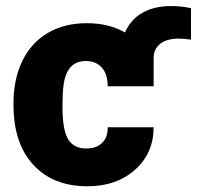

<svg xmlns="http://www.w3.org/2000/svg" viewBox="-20 -616 662 645"><path d="M269.5 -117.2Q304.2 -117.2 323.2 -136Q342.3 -154.8 341.8 -188.5H496.1Q496.1 -101.6 433.8 -45.9Q371.6 9.8 273.4 9.8Q158.2 9.8 91.8 -62.5Q25.4 -134.8 25.4 -262.7V-269.5Q25.4 -349.6 54.9 -410.9Q84.5 -472.2 140.1 -505.1Q195.8 -538.1 272 -538.1Q345.7 -538.1 399.9 -506.8Q418.9 -550.8 458.7 -573.2Q498.5 -595.7 555.2 -595.7Q590.8 -595.7 621.6 -588.4V-482.9Q595.2 -486.3 581.1 -486.3Q540 -486.3 518.1 -468.8Q496.1 -451.2 496.1 -420.9V-326.2H341.8Q341.8 -367.2 321.8 -389.2Q301.8 -411.1 268.1 -411.1Q204.1 -411.1 193.4 -329.6Q189.9 -303.7 189.9 -258.3Q189.9 -178.7 209 -147.9Q228 -117.2 269.5 -117.2Z"/></svg>

Font: Roboto Black
Style: Regular
Weight: 900
Designer: Google
Version: Version 2.134; 2016